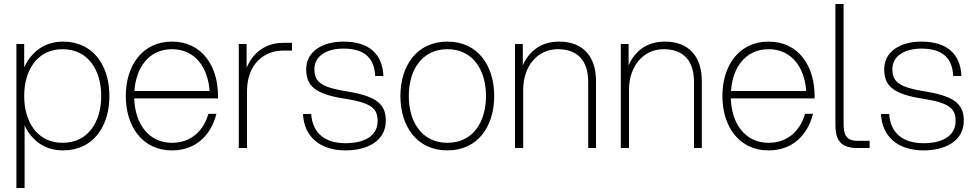

<svg xmlns="http://www.w3.org/2000/svg" viewBox="-20 -740 4871 960"><path d="M62 -520V200H103V-113C138 -38 203 12 295 12C447 12 527 -109 527 -260C527 -411 447 -532 295 -532C202 -532 136 -480 101 -403V-520ZM101 -260C101 -389 166 -494 293 -494C421 -494 486 -389 486 -260C486 -131 421 -26 293 -26C166 -26 101 -131 101 -260Z M840 12C958 12 1035 -63 1062 -171H1022C998 -85 934 -26 840 -26C720 -26 655 -125 651 -248H1070V-260C1070 -411 989 -532 840 -532C691 -532 609 -411 609 -260C609 -109 691 12 840 12ZM652 -285C660 -402 724 -494 840 -494C956 -494 1020 -402 1028 -285Z M1174 0H1215V-285C1216 -423 1303 -487 1395 -487H1440V-526H1399C1330 -526 1253 -497 1213 -401V-520H1174Z M1708 12C1812 12 1909 -32 1909 -137C1909 -214 1869 -258 1720 -282C1587 -303 1552 -329 1552 -395C1552 -461 1615 -497 1697 -497C1802 -497 1852 -450 1856 -360H1897C1893 -467 1828 -532 1697 -532C1590 -532 1511 -481 1511 -394C1511 -310 1556 -269 1707 -246C1842 -225 1868 -194 1868 -135C1868 -57 1797 -24 1708 -24C1602 -24 1542 -77 1536 -170H1495C1500 -59 1577 12 1708 12Z M2217 12C2370 12 2451 -109 2451 -260C2451 -411 2370 -532 2217 -532C2064 -532 1982 -411 1982 -260C1982 -109 2064 12 2217 12ZM2024 -260C2024 -389 2089 -494 2217 -494C2345 -494 2410 -389 2410 -260C2410 -131 2345 -26 2217 -26C2089 -26 2024 -131 2024 -260Z M2921 -330V0H2960V-335C2960 -457 2896 -532 2775 -532C2683 -532 2624 -482 2594 -413V-520H2555V0H2596V-291C2596 -412 2670 -494 2769 -494C2866 -494 2921 -439 2921 -330Z M3450 -330V0H3489V-335C3489 -457 3425 -532 3304 -532C3212 -532 3153 -482 3123 -413V-520H3084V0H3125V-291C3125 -412 3199 -494 3298 -494C3395 -494 3450 -439 3450 -330Z M3823 12C3941 12 4018 -63 4045 -171H4005C3981 -85 3917 -26 3823 -26C3703 -26 3638 -125 3634 -248H4053V-260C4053 -411 3972 -532 3823 -532C3674 -532 3592 -411 3592 -260C3592 -109 3674 12 3823 12ZM3635 -285C3643 -402 3707 -494 3823 -494C3939 -494 4003 -402 4011 -285Z M4157 -720V-121C4157 -55 4171 0 4264 0H4328V-36H4267C4207 -36 4198 -72 4198 -123V-720Z M4598 12C4702 12 4799 -32 4799 -137C4799 -214 4759 -258 4610 -282C4477 -303 4442 -329 4442 -395C4442 -461 4505 -497 4587 -497C4692 -497 4742 -450 4746 -360H4787C4783 -467 4718 -532 4587 -532C4480 -532 4401 -481 4401 -394C4401 -310 4446 -269 4597 -246C4732 -225 4758 -194 4758 -135C4758 -57 4687 -24 4598 -24C4492 -24 4432 -77 4426 -170H4385C4390 -59 4467 12 4598 12Z"/></svg>

Font: Aspekta 150
Style: Regular
Weight: 150
Designer: Ivo Dolenc
Version: Version 2.000